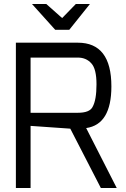

<svg xmlns="http://www.w3.org/2000/svg" viewBox="-20 -947 633 967"><path d="M141 -927H213L293 -856L362 -927H433L329 -797H258ZM60 0V-732H372Q541 -732 541 -512Q541 -320 414 -302L568 0H488L334 -299L134 -313V0ZM134 -379H372Q431 -379 446 -408Q466 -443 466 -522Q466 -600 440 -628Q414 -657 372 -657H134Z"/></svg>

Font: Mina
Style: Regular
Weight: 400
Version: Version 1.000